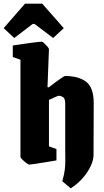

<svg xmlns="http://www.w3.org/2000/svg" viewBox="-66 -889 568 1051"><path d="M4 -577V-640Q4 -640 18.5 -642Q33 -644 55 -647.5Q77 -651 100 -654Q123 -657 140.5 -659Q158 -661 163 -661Q167 -661 176 -652.5Q185 -644 193.5 -634Q202 -624 202 -620L194 -412L201 -411Q217 -423 236 -437.5Q255 -452 271 -462.5Q287 -473 290 -473Q364 -473 405.5 -441.5Q447 -410 447 -324L446 -40Q446 -14 431 19Q416 52 388 84.5Q360 117 321 142L275 103Q286 65 289 37.5Q292 10 291.5 -14.5Q291 -39 291 -67V-322Q291 -351 278 -358Q265 -365 257 -365Q252 -365 232.5 -356Q213 -347 202 -342V-88L243 -73V-11Q243 -11 222.5 -7.5Q202 -4 174 0.5Q146 5 123 8.5Q100 12 94 12Q90 12 78.5 3.5Q67 -5 56.5 -15.5Q46 -26 46 -30V-562ZM12 -681 -46 -735 71 -869H165L283 -735L225 -681L123 -758H113Z"/></svg>

Font: Grenze Gotisch Black
Style: Regular
Weight: 900
Designer: Renata Polastri
Foundry: Omnibus-Type
Version: Version 1.001